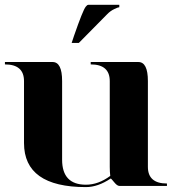

<svg xmlns="http://www.w3.org/2000/svg" viewBox="-30 -762 724 787"><path d="M263.7 -585.9 273.4 -615.2Q309.6 -719.7 321.3 -734.4Q327.1 -742.2 332 -742.2H459V-732.4Q454.1 -732.4 439 -725.1Q422.4 -717.3 409.7 -704.1L293 -585.9ZM576.2 -429.7V-78.1Q576.2 -9.8 654.3 -9.8V0H459Q450.2 0 438 -15.1Q425.8 -30.3 423.8 -30.3Q371.1 4.9 322.3 4.9Q68.4 4.9 68.4 -175.8V-429.7Q68.4 -498 -9.8 -498V-507.8H185.5Q224.6 -507.8 224.6 -429.7V-107.4Q224.6 -4.9 322.3 -4.9Q373 -4.9 421.9 -41Q419.9 -58.6 419.9 -78.1V-429.7Q419.9 -498 341.8 -498V-507.8H537.1Q576.2 -507.8 576.2 -429.7Z"/></svg>

Font: spinwerad
Style: Bold
Weight: 700
Width: 7
Version: Version 0.3